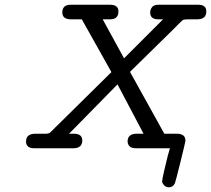

<svg xmlns="http://www.w3.org/2000/svg" viewBox="-20 -631 898 817"><path d="M90.8 -28.8Q90.8 -62 130.9 -62H168Q173.8 -62 177 -62Q180.2 -62 184.6 -63Q189 -64 190.4 -64.9Q191.9 -65.9 196.5 -70.1Q201.2 -74.2 203.6 -76.7Q206.1 -79.1 213.6 -87.2Q221.2 -95.2 228 -101.1L454.1 -324.2L328.1 -548.8H282.2Q245.1 -548.8 245.1 -578.1Q245.1 -611.3 282.2 -610.8H448.2Q484.4 -610.8 483.9 -582Q483.9 -548.8 448.2 -548.8H417L507.8 -382.8L673.8 -548.8H653.8Q618.7 -548.8 619.1 -578.1Q619.1 -590.3 627 -600.6Q634.8 -610.8 654.8 -610.8H823.2Q858.4 -610.8 857.9 -582Q857.9 -548.8 818.8 -548.8H780.8Q772.9 -548.8 769.5 -548.3Q766.1 -547.9 762.5 -547.4Q758.8 -546.9 755.4 -543.5Q752 -540 748.5 -537.1Q745.1 -534.2 736.6 -525.6Q728 -517.1 720.2 -508.8L533.2 -325.2L679.2 -62H731.9Q769 -62 769 -33.2Q769 -26.4 748 57.9Q727.1 142.1 724.1 148.9Q716.3 166 698.2 166Q686 166 678 157Q669.9 147.9 669.9 141.1Q669.9 133.3 678 98.1Q686 63 693.8 32.2L703.1 0H563Q541 0 533.2 -6.8Q523.4 -15.6 522.9 -28.8Q522.9 -62 562 -62H590.8L480 -272L273.9 -62H293.9Q330.1 -62 330.1 -33.2Q330.1 0 291 0H127Q90.8 0 90.8 -28.8Z"/></svg>

Font: CMU Typewriter Text Variable Width
Style: Italic
Weight: 500
Italic angle: -14.04°
Version: Version 0.7.0